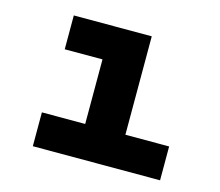

<svg xmlns="http://www.w3.org/2000/svg" viewBox="-76 -573 766 669"><g transform="rotate(15 307.0 -238.5)"><path d="M92.8 -122.1H249V-355H112.8V-477.1H394V-122.1H551.8V0H92.8Z"/></g></svg>

Font: IntelOne Mono Bold
Style: Regular
Weight: 700
Designer: Fred Shallcrass
Foundry: Frere-Jones Type LLC
Version: Version 1.200;hotconv 1.1.0;makeotfexe 2.6.0;FJTRelease1.2